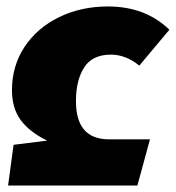

<svg xmlns="http://www.w3.org/2000/svg" viewBox="-20 -574 544 594"><path d="M22 -126 126 -139Q72 -165 44.5 -202Q17 -239 17 -295Q17 -370 56 -429Q95 -488 163 -521Q231 -554 314 -554Q430 -554 504 -482L411 -371Q369 -405 323 -405Q266 -405 240.5 -365.5Q215 -326 215 -261Q215 -143 317 -143H444L405 0H5Z"/></svg>

Font: FiraGO Heavy
Style: Italic
Weight: 900
Italic angle: -8°
Designer: bBox Type GmbH
Foundry: bBox Type GmbH
Version: Version 1.001